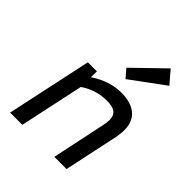

<svg xmlns="http://www.w3.org/2000/svg" viewBox="-210 -878 1001 1001"><g transform="rotate(45 290.0 -377.5)"><path d="M35 0 136 -472H203L202 -428Q285 -484 372 -484Q443 -484 482 -451.5Q521 -419 521 -357Q521 -342 519 -327Q517 -312 515 -300L451 0H361L423 -294Q426 -306 427.5 -317.5Q429 -329 429 -339Q429 -371 410 -386Q391 -401 349 -401Q307 -401 269.5 -389Q232 -377 201 -355L125 0ZM337 -549 298 -594 464 -755 523 -686Z"/></g></svg>

Font: Sometype Mono Medium
Style: Italic
Weight: 500
Italic angle: -12°
Monospace: yes
Designer: Ryoichi Tsunekawa
Foundry: Dharma Type
Version: Version 1.000; ttfautohint (v1.8.3)